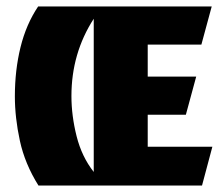

<svg xmlns="http://www.w3.org/2000/svg" viewBox="-20 -574 683 594"><path d="M99 0Q57 -67 41.5 -138.5Q26 -210 26 -276Q26 -357 43.5 -428Q61 -499 98 -554H635L603 -436H437V-337H587L555 -219H437V-120H637L605 0ZM270 -42V-516Q201 -409 201 -277Q201 -216 217 -152.5Q233 -89 270 -42Z"/></svg>

Font: Tac One
Style: Regular
Weight: 400
Designer: Oluseyi Olusanya, David Udoh, Eyiyemi Adegbite, Mirko Velimirović
Version: Version 1.003; ttfautohint (v1.8.4.7-5d5b)